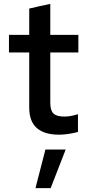

<svg xmlns="http://www.w3.org/2000/svg" viewBox="-20 -683 446 985"><path d="M26 0ZM130 -130V-414H26V-504H130V-639Q157 -646 184 -651.5Q211 -657 238 -663V-504H382V-414H238V-155Q238 -116 254.5 -100.5Q271 -85 309 -85Q328 -85 343.5 -88Q359 -91 380 -97V-6Q358 0 331.5 4Q305 8 283 8Q208 8 169 -26Q130 -60 130 -130ZM213 84H317L240 282H162Z"/></svg>

Font: Rosa Sans Medium
Style: Regular
Weight: 500
Designer: Pentagram / MCKL
Foundry: Pentagram / MCKL
Version: Version 1.005;September 16, 2019;FontCreator 11.5.0.2425 64-